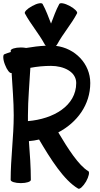

<svg xmlns="http://www.w3.org/2000/svg" viewBox="-49 -1114 619 1189"><path d="M22 -662H23C28 -575 36 -487 36 -400C36 -266 17 -134 17 0C17 11 45 20 80 20C115 20 142 11 142 0C142 -80 136 -160 130 -240C152 -242 173 -245 193 -250C263 -131 346 2 435 54C445 60 466 40 484 10C501 -20 507 -49 498 -54C439 -88 370 -196 312 -294C429 -356 510 -465 510 -600C510 -720 415 -816 297 -830C300 -832 303 -835 305 -839C341 -906 393 -964 428 -1031C434 -1040 413 -1061 383 -1077C352 -1094 323 -1099 318 -1089C297 -1051 283 -1009 267 -968C251 -1009 236 -1051 215 -1089C210 -1099 181 -1094 151 -1077C120 -1061 100 -1040 105 -1031C141 -964 192 -906 228 -839C230 -836 232 -833 235 -831C194 -829 153 -824 113 -817C103 -819 92 -820 80 -820C45 -820 17 -811 17 -800C17 -797 18 -795 18 -792C4 -788 -9 -783 -22 -778C-32 -775 -31 -745 -18 -713C-6 -681 12 -658 22 -662ZM124 -400C124 -498 134 -596 139 -694C181 -702 224 -706 267 -706C345 -706 423 -670 423 -600C423 -458 281 -377 124 -364C124 -376 124 -388 124 -400Z"/></svg>

Font: Nupuram
Style: Bold
Weight: 700
Designer: Santhosh Thottingal (santhosh.thottingal@gmail.com)
Foundry: SMC
Version: Version 1.000